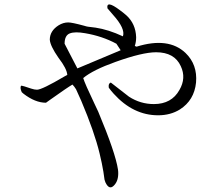

<svg xmlns="http://www.w3.org/2000/svg" viewBox="-20 -779 960 856"><path d="M465 -388Q462 -407 474 -411L555 -348Q606 -315 666 -315Q745 -315 780 -378Q811 -431 786 -484Q758 -546 676 -546Q615 -546 495 -503Q394 -467 351 -431Q358 -407 401 -317Q411 -297 418 -281Q495 -97 506 -23Q506 -17 507 -13Q509 27 488 48Q467 70 450 34L446 22L441 -13Q435 -50 424 -95Q401 -191 342 -330L319 -381Q311 -394 303 -402Q282 -390 206 -336Q194 -327 185 -321Q137 -321 85 -361Q81 -364 77 -368Q68 -388 74 -397Q82 -397 119 -384Q134 -379 145 -379Q167 -379 267 -438Q275 -442 280 -445Q278 -473 241 -521Q204 -574 202 -602Q202 -641 241 -666Q262 -679 284 -679Q301 -679 356 -664Q365 -661 372 -660L404 -656H405Q464 -647 528 -617Q540 -651 483 -714Q462 -738 459 -742Q453 -780 514 -734Q528 -724 543 -711Q585 -673 587 -613Q587 -592 581 -574L589 -571Q731 -615 807 -543Q861 -491 854 -411Q846 -332 782 -291Q740 -265 685 -265Q574 -265 487 -361Q475 -374 465 -388ZM518 -555 499 -584Q436 -618 359 -631Q314 -639 291 -630Q268 -621 268 -584L325 -474Z"/></svg>

Font: cwTeXFangSong
Style: Medium
Weight: 500
Version: Version 1.17